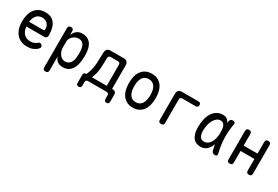

<svg xmlns="http://www.w3.org/2000/svg" viewBox="67 -1587 4067 2804"><g transform="rotate(30 2100.0 -185.0)"><path d="M459 -132Q478 -132 490.5 -118.5Q503 -105 503 -88Q503 -79 498.5 -70.5Q494 -62 482 -50Q466 -35 448 -24Q430 -13 409.5 -5Q389 3 366.5 6.5Q344 10 319 10Q261 10 215.5 -9.5Q170 -29 138.5 -65.5Q107 -102 90 -154.5Q73 -207 73 -272Q73 -329 85.5 -381.5Q98 -434 125.5 -473.5Q153 -513 197 -536.5Q241 -560 305 -560Q365 -560 405 -539.5Q445 -519 469.5 -482Q494 -445 504.5 -395.5Q515 -346 515 -287Q515 -269 502 -254.5Q489 -240 468 -240H165Q169 -200 182 -169.5Q195 -139 215 -119.5Q235 -100 261.5 -90Q288 -80 320 -80Q365 -80 391.5 -94Q418 -108 433 -120Q441 -127 446 -129.5Q451 -132 459 -132ZM165 -320H409Q414 -320 419.5 -326Q425 -332 425 -353Q425 -374 417 -395Q409 -416 393.5 -432.5Q378 -449 355.5 -459.5Q333 -470 305 -470Q274 -470 249.5 -459Q225 -448 207.5 -428Q190 -408 179.5 -380.5Q169 -353 165 -320Z M735 -560Q758 -560 769 -548.5Q780 -537 780 -514V-450Q789 -475 802.5 -495Q816 -515 834 -529.5Q852 -544 875 -552Q898 -560 927 -560Q988 -560 1026 -536Q1064 -512 1085 -473.5Q1106 -435 1113 -388Q1120 -341 1120 -294Q1120 -240 1112 -186Q1104 -132 1082 -88.5Q1060 -45 1020 -17.5Q980 10 917 10Q862 10 825.5 -19.5Q789 -49 780 -94V145Q780 168 769 179Q758 190 735 190Q712 190 701 179Q690 168 690 145V-514Q690 -537 701 -548.5Q712 -560 735 -560ZM918 -470Q891 -470 866 -459Q841 -448 822 -430.5Q803 -413 791.5 -390.5Q780 -368 780 -344V-234Q780 -210 789 -183Q798 -156 814 -133Q830 -110 852.5 -95Q875 -80 902 -80Q945 -80 970 -98Q995 -116 1008.5 -145.5Q1022 -175 1026 -212.5Q1030 -250 1030 -288Q1030 -327 1025 -360.5Q1020 -394 1007.5 -418.5Q995 -443 973 -456.5Q951 -470 918 -470Z M1265 140Q1245 140 1235 130Q1225 120 1225 100V-37Q1225 -57 1235 -67Q1245 -77 1265 -77H1270Q1281 -97 1293 -131Q1305 -165 1313.5 -208Q1322 -251 1324 -298L1330 -470Q1332 -511 1351 -530.5Q1370 -550 1411 -550H1625Q1666 -550 1685.5 -530.5Q1705 -511 1705 -470V-77H1715Q1745 -77 1760 -62Q1775 -47 1775 -17V100Q1775 120 1765 130Q1755 140 1735 140Q1715 140 1705 130Q1695 120 1695 100V40Q1695 20 1685 10Q1675 0 1655 0H1345Q1325 0 1315 10Q1305 20 1305 40V100Q1305 120 1295 130Q1285 140 1265 140ZM1615 -430Q1615 -450 1605 -460Q1595 -470 1575 -470H1457Q1437 -470 1427 -460Q1417 -450 1416 -430L1412 -298Q1410 -247 1403 -203Q1396 -159 1385 -126.5Q1374 -94 1364 -77H1615Z M2100 10Q2042 10 2000 -11.5Q1958 -33 1930 -71Q1902 -109 1888.5 -161.5Q1875 -214 1875 -276Q1875 -338 1888 -390Q1901 -442 1929 -479.5Q1957 -517 1999.5 -538.5Q2042 -560 2100 -560Q2159 -560 2201.5 -538.5Q2244 -517 2271.5 -479.5Q2299 -442 2312 -390Q2325 -338 2325 -276Q2325 -214 2311.5 -161.5Q2298 -109 2270.5 -71Q2243 -33 2200.5 -11.5Q2158 10 2100 10ZM2100 -80Q2135 -80 2160.5 -94.5Q2186 -109 2202.5 -134.5Q2219 -160 2227 -196.5Q2235 -233 2235 -276Q2235 -319 2227.5 -354.5Q2220 -390 2203.5 -415.5Q2187 -441 2161.5 -455.5Q2136 -470 2100 -470Q2064 -470 2038.5 -455.5Q2013 -441 1996.5 -415.5Q1980 -390 1972.5 -354Q1965 -318 1965 -275Q1965 -232 1973 -196Q1981 -160 1997.5 -134.5Q2014 -109 2039.5 -94.5Q2065 -80 2100 -80Z M2580 10Q2557 10 2546 -1Q2535 -12 2535 -35V-470Q2535 -511 2554.5 -530.5Q2574 -550 2615 -550H2889Q2909 -550 2919.5 -539.5Q2930 -529 2930 -509Q2930 -489 2919.5 -478.5Q2909 -468 2889 -468H2665Q2645 -468 2635 -458Q2625 -448 2625 -428V-35Q2625 -12 2614 -1Q2603 10 2580 10Z M3242 10Q3206 10 3174.5 -2Q3143 -14 3120 -41.5Q3097 -69 3083.5 -113.5Q3070 -158 3070 -224Q3070 -293 3084 -354.5Q3098 -416 3126.5 -461.5Q3155 -507 3198.5 -533.5Q3242 -560 3300 -560Q3348 -560 3375 -536Q3397 -516 3410 -487Q3412 -502 3414 -516Q3418 -541 3431 -550.5Q3444 -560 3465 -560Q3489 -560 3498.5 -549.5Q3508 -539 3504 -516Q3494 -457 3489 -399.5Q3484 -342 3485.5 -283.5Q3487 -225 3495.5 -163.5Q3504 -102 3520 -34Q3525 -12 3517 -1Q3509 10 3486 10Q3463 10 3449 -1Q3435 -12 3430 -34Q3418 -83 3410 -129Q3404 -111 3396 -94Q3374 -48 3336.5 -19Q3299 10 3242 10ZM3251 -80Q3282 -80 3308.5 -96.5Q3335 -113 3354 -143Q3373 -173 3384 -215Q3395 -257 3395 -308Q3395 -332 3393.5 -360.5Q3392 -389 3384 -413Q3376 -437 3358.5 -453.5Q3341 -470 3308 -470Q3277 -470 3250 -450.5Q3223 -431 3203 -397Q3183 -363 3171.5 -316Q3160 -269 3160 -215Q3160 -151 3182.5 -115.5Q3205 -80 3251 -80Z M3738 10Q3715 10 3704 -1Q3693 -12 3693 -35V-515Q3693 -538 3704 -549Q3715 -560 3738 -560Q3761 -560 3772 -549Q3783 -538 3783 -515V-320H4017V-515Q4017 -538 4028 -549Q4039 -560 4062 -560Q4085 -560 4096 -549Q4107 -538 4107 -515V-35Q4107 -12 4096 -1Q4085 10 4062 10Q4039 10 4028 -1Q4017 -12 4017 -35V-230H3783V-35Q3783 -12 3772 -1Q3761 10 3738 10Z"/></g></svg>

Font: Maple Mono NF CN
Style: Regular
Weight: 400
Monospace: yes
Designer: subframe7536
Version: Version 7.000